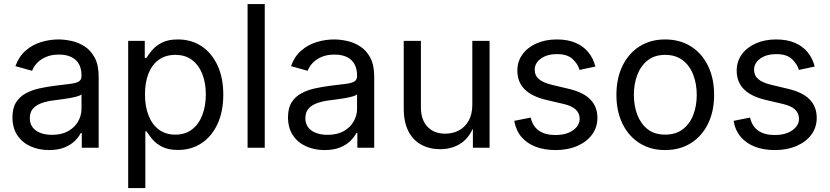

<svg xmlns="http://www.w3.org/2000/svg" viewBox="-20 -748 4203 972"><path d="M228 11.7Q176.3 11.7 134.3 -7.3Q92.3 -26.4 67.6 -63.5Q43 -100.6 43 -154.3Q43 -200.7 61.3 -229.7Q79.6 -258.8 110.4 -275.4Q141.1 -292 178.7 -300.3Q216.3 -308.6 254.4 -313.5Q303.2 -319.8 333.5 -323.2Q363.8 -326.7 378.2 -335Q392.6 -343.3 392.6 -363.3V-366.2Q392.6 -399.4 379.9 -422.9Q367.2 -446.3 341.8 -459Q316.4 -471.7 278.3 -471.7Q239.7 -471.7 212.2 -459.5Q184.6 -447.3 167.2 -428.7Q149.9 -410.2 142.6 -389.6L58.1 -413.1Q75.7 -462.4 109.9 -491.9Q144 -521.5 187.7 -534.9Q231.4 -548.3 276.4 -548.3Q306.6 -548.3 341.8 -540.8Q377 -533.2 408.2 -513.2Q439.5 -493.2 459.5 -456.1Q479.5 -418.9 479.5 -358.9V0H394V-74.2H388.7Q379.4 -55.2 359.4 -35.2Q339.4 -15.1 306.9 -1.7Q274.4 11.7 228 11.7ZM242.7 -65.4Q292 -65.4 325.2 -84.2Q358.4 -103 375.5 -133.3Q392.6 -163.6 392.6 -196.8V-270.5Q387.2 -264.6 370.1 -259.8Q353 -254.9 330.6 -251Q308.1 -247.1 286.4 -244.4Q264.6 -241.7 250.5 -239.7Q218.8 -235.8 191.4 -226.3Q164.1 -216.8 147.5 -198.7Q130.9 -180.7 130.9 -149.4Q130.9 -122.1 145.3 -103.3Q159.7 -84.5 184.8 -75Q210 -65.4 242.7 -65.4Z M628.9 204.1V-541H712.9V-455.1H721.2Q731.9 -472.2 750 -493.9Q768.1 -515.6 799.3 -532Q830.6 -548.3 880.4 -548.3Q948.7 -548.3 1000.2 -514.2Q1051.8 -480 1081.1 -417.2Q1110.4 -354.5 1110.4 -269Q1110.4 -183.6 1081.3 -120.6Q1052.2 -57.6 1000.5 -23.2Q948.7 11.2 880.9 11.2Q832 11.2 800.5 -5.1Q769 -21.5 750.7 -43.7Q732.4 -65.9 721.7 -83.5H715.8V204.1ZM867.7 -66.4Q918 -66.4 952.4 -93Q986.8 -119.6 1004.4 -165.8Q1022 -211.9 1022 -270Q1022 -327.6 1004.4 -372.8Q986.8 -418 952.6 -444.1Q918.5 -470.2 867.7 -470.2Q817.9 -470.2 783.4 -445.1Q749 -419.9 731.4 -375Q713.9 -330.1 713.9 -270Q713.9 -210 731.7 -164.1Q749.5 -118.2 783.9 -92.3Q818.4 -66.4 867.7 -66.4Z M1320.3 -727.5V0H1233.4V-727.5Z M1623 11.7Q1571.3 11.7 1529.3 -7.3Q1487.3 -26.4 1462.6 -63.5Q1438 -100.6 1438 -154.3Q1438 -200.7 1456.3 -229.7Q1474.6 -258.8 1505.4 -275.4Q1536.1 -292 1573.7 -300.3Q1611.3 -308.6 1649.4 -313.5Q1698.2 -319.8 1728.5 -323.2Q1758.8 -326.7 1773.2 -335Q1787.6 -343.3 1787.6 -363.3V-366.2Q1787.6 -399.4 1774.9 -422.9Q1762.2 -446.3 1736.8 -459Q1711.4 -471.7 1673.3 -471.7Q1634.8 -471.7 1607.2 -459.5Q1579.6 -447.3 1562.3 -428.7Q1544.9 -410.2 1537.6 -389.6L1453.1 -413.1Q1470.7 -462.4 1504.9 -491.9Q1539.1 -521.5 1582.8 -534.9Q1626.5 -548.3 1671.4 -548.3Q1701.7 -548.3 1736.8 -540.8Q1772 -533.2 1803.2 -513.2Q1834.5 -493.2 1854.5 -456.1Q1874.5 -418.9 1874.5 -358.9V0H1789.1V-74.2H1783.7Q1774.4 -55.2 1754.4 -35.2Q1734.4 -15.1 1701.9 -1.7Q1669.4 11.7 1623 11.7ZM1637.7 -65.4Q1687 -65.4 1720.2 -84.2Q1753.4 -103 1770.5 -133.3Q1787.6 -163.6 1787.6 -196.8V-270.5Q1782.2 -264.6 1765.1 -259.8Q1748 -254.9 1725.6 -251Q1703.1 -247.1 1681.4 -244.4Q1659.7 -241.7 1645.5 -239.7Q1613.8 -235.8 1586.4 -226.3Q1559.1 -216.8 1542.5 -198.7Q1525.9 -180.7 1525.9 -149.4Q1525.9 -122.1 1540.3 -103.3Q1554.7 -84.5 1579.8 -75Q1605 -65.4 1637.7 -65.4Z M2209.5 7.3Q2154.8 7.3 2112.8 -15.4Q2070.8 -38.1 2047.4 -84Q2023.9 -129.9 2023.9 -198.7V-541H2110.8V-205.6Q2110.8 -142.1 2143.8 -106.7Q2176.8 -71.3 2233.9 -71.3Q2272.9 -71.3 2304 -88.1Q2335 -105 2353 -137.7Q2371.1 -170.4 2371.1 -217.8V-541H2458.5V0H2374V-130.9H2387.7Q2362.3 -55.7 2315.9 -24.2Q2269.5 7.3 2209.5 7.3Z M2792.5 11.7Q2736.3 11.7 2692.4 -4.9Q2648.4 -21.5 2620.1 -54.4Q2591.8 -87.4 2583.5 -136.2L2666.5 -152.8Q2677.2 -107.4 2709.2 -85.9Q2741.2 -64.5 2791 -64.5Q2847.7 -64.5 2881.1 -88.6Q2914.6 -112.8 2914.6 -146.5Q2914.6 -174.8 2894.5 -193.4Q2874.5 -211.9 2835 -221.2L2745.6 -242.2Q2671.4 -259.8 2635.3 -296.6Q2599.1 -333.5 2599.1 -390.6Q2599.1 -437 2625 -472.7Q2650.9 -508.3 2696 -528.3Q2741.2 -548.3 2798.8 -548.3Q2854.5 -548.3 2894.3 -531Q2934.1 -513.7 2959 -482.9Q2983.9 -452.1 2994.1 -411.1L2914.1 -394Q2904.8 -425.3 2878.2 -449.7Q2851.6 -474.1 2799.3 -474.1Q2750.5 -474.1 2718.8 -451.7Q2687 -429.2 2687 -395Q2687 -365.2 2709 -346.9Q2731 -328.6 2776.9 -317.9L2859.4 -298.3Q2933.6 -280.8 2969 -244.1Q3004.4 -207.5 3004.4 -151.4Q3004.4 -103.5 2977.5 -66.9Q2950.7 -30.3 2902.8 -9.3Q2855 11.7 2792.5 11.7Z M3347.2 11.7Q3273.4 11.7 3218 -23.2Q3162.6 -58.1 3131.6 -121.1Q3100.6 -184.1 3100.6 -267.6Q3100.6 -351.6 3131.6 -415Q3162.6 -478.5 3218 -513.4Q3273.4 -548.3 3347.2 -548.3Q3421.4 -548.3 3477.3 -513.4Q3533.2 -478.5 3564.2 -415Q3595.2 -351.6 3595.2 -267.6Q3595.2 -184.1 3564.2 -121.1Q3533.2 -58.1 3477.3 -23.2Q3421.4 11.7 3347.2 11.7ZM3347.2 -66.4Q3401.4 -66.4 3437 -94Q3472.7 -121.6 3490 -167.2Q3507.3 -212.9 3507.3 -267.6Q3507.3 -322.3 3490 -368.4Q3472.7 -414.6 3437 -442.4Q3401.4 -470.2 3347.2 -470.2Q3293.9 -470.2 3258.8 -442.4Q3223.6 -414.6 3206.3 -368.7Q3189 -322.8 3189 -267.6Q3189 -212.9 3206.3 -167.2Q3223.6 -121.6 3258.5 -94Q3293.5 -66.4 3347.2 -66.4Z M3902.8 11.7Q3846.7 11.7 3802.7 -4.9Q3758.8 -21.5 3730.5 -54.4Q3702.1 -87.4 3693.8 -136.2L3776.9 -152.8Q3787.6 -107.4 3819.6 -85.9Q3851.6 -64.5 3901.4 -64.5Q3958 -64.5 3991.5 -88.6Q4024.9 -112.8 4024.9 -146.5Q4024.9 -174.8 4004.9 -193.4Q3984.9 -211.9 3945.3 -221.2L3856 -242.2Q3781.7 -259.8 3745.6 -296.6Q3709.5 -333.5 3709.5 -390.6Q3709.5 -437 3735.4 -472.7Q3761.2 -508.3 3806.4 -528.3Q3851.6 -548.3 3909.2 -548.3Q3964.8 -548.3 4004.6 -531Q4044.4 -513.7 4069.3 -482.9Q4094.2 -452.1 4104.5 -411.1L4024.4 -394Q4015.1 -425.3 3988.5 -449.7Q3961.9 -474.1 3909.7 -474.1Q3860.8 -474.1 3829.1 -451.7Q3797.4 -429.2 3797.4 -395Q3797.4 -365.2 3819.3 -346.9Q3841.3 -328.6 3887.2 -317.9L3969.7 -298.3Q4043.9 -280.8 4079.3 -244.1Q4114.7 -207.5 4114.7 -151.4Q4114.7 -103.5 4087.9 -66.9Q4061 -30.3 4013.2 -9.3Q3965.3 11.7 3902.8 11.7Z"/></svg>

Font: Inter 17pt
Style: Regular
Weight: 400
Version: Version 4.001;git-66647c0bb